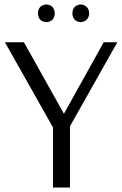

<svg xmlns="http://www.w3.org/2000/svg" viewBox="-20 -839 547 859"><path d="M188 -740Q174 -740 161 -750Q150 -761 150 -779Q150 -798 161 -809Q174 -819 188 -819Q201 -819 214 -809Q225 -796 225 -779Q225 -763 214 -750Q201 -740 188 -740ZM315 -750Q304 -761 304 -779Q304 -798 315 -809Q328 -819 341 -819Q354 -819 367 -809Q379 -797 379 -779Q379 -762 367 -750Q354 -740 341 -740Q328 -740 315 -750ZM217 0V-269L2 -650H87L266 -330L444 -650H505L293 -274V0Z"/></svg>

Font: Arsenal
Style: Regular
Weight: 400
Designer: Andrij Shevchenko
Foundry: Stairsfor
Version: Version 2.001;PS 002.001;hotconv 1.0.88;makeotf.lib2.5.64775